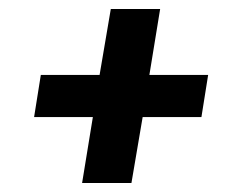

<svg xmlns="http://www.w3.org/2000/svg" viewBox="-20 -554 540 428"><path d="M163 -146 187 -293H56L71 -387H202L227 -534H337L313 -387H444L429 -293H298L273 -146Z"/></svg>

Font: Iosevka Slab
Style: Bold Italic
Weight: 700
Italic angle: -9°
Monospace: yes
Designer: Belleve Invis
Foundry: Belleve Invis
Version: Version 11.1.0; ttfautohint (v1.8.3)